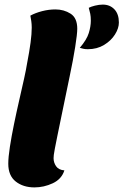

<svg xmlns="http://www.w3.org/2000/svg" viewBox="-20 -795 537 835"><path d="M362 -581Q350 -581 342 -583Q334 -585 327 -587Q357 -622 366 -651Q375 -680 375 -705Q375 -723 372.5 -735Q370 -747 366 -761Q375 -766 393 -770.5Q411 -775 427 -775Q458 -775 477.5 -754.5Q497 -734 497 -697Q497 -672 480 -645Q463 -618 432.5 -599.5Q402 -581 362 -581ZM130 20Q81 20 48.5 -5.5Q16 -31 16 -83Q16 -111 23 -156.5Q30 -202 41 -255.5Q52 -309 64 -361Q76 -413 85 -454Q94 -495 97 -515Q108 -572 113 -610Q118 -648 118 -675Q118 -690 116 -703.5Q114 -717 112 -727Q134 -739 163 -746.5Q192 -754 221 -754Q258 -754 287 -735.5Q316 -717 316 -670Q316 -647 307 -590.5Q298 -534 283 -463Q263 -366 250 -303.5Q237 -241 229.5 -204Q222 -167 218.5 -148.5Q215 -130 214 -121.5Q213 -113 213 -107Q213 -88 224 -72Q235 -56 260 -54Q248 -16 209.5 2Q171 20 130 20Z"/></svg>

Font: Sansita Swashed ExtraBold
Style: Regular
Weight: 800
Designer: Pablo Cosgaya
Foundry: Omnibus-Type
Version: Version 1.003; ttfautohint (v1.8.3)